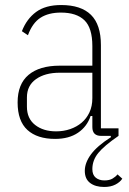

<svg xmlns="http://www.w3.org/2000/svg" viewBox="-20 -540 512 763"><path d="M466 170Q457 184 438.5 193.5Q420 203 394 203Q359 203 338 187Q317 171 317 139Q317 107 341.5 73.5Q366 40 421 5L420 0H382Q347 0 347 -35V-79H340Q326 -37 290 -12.5Q254 12 199 12Q128 12 89 -23.5Q50 -59 50 -133Q50 -206 93.5 -242.5Q137 -279 217 -279H347V-357Q347 -429 315.5 -459.5Q284 -490 222 -490Q173 -490 141 -469.5Q109 -449 91 -400L67 -416Q86 -465 123.5 -492.5Q161 -520 223 -520Q302 -520 341.5 -481Q381 -442 381 -361V-30H451V0Q394 39 370.5 68Q347 97 347 132Q347 155 360.5 166Q374 177 395 177Q415 177 427.5 169.5Q440 162 447 153ZM203 -18Q233 -18 259 -27Q285 -36 304.5 -52.5Q324 -69 335.5 -93.5Q347 -118 347 -150V-251H217Q159 -251 123 -225.5Q87 -200 87 -153V-116Q87 -69 119.5 -43.5Q152 -18 203 -18Z"/></svg>

Font: IBM Plex Sans Condensed ExtraLight
Style: Regular
Weight: 200
Width: 3
Designer: Mike Abbink, Paul van der Laan, Pieter van Rosmalen
Foundry: Bold Monday
Version: Version 1.3